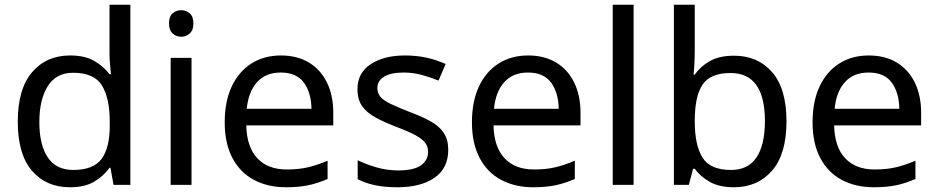

<svg xmlns="http://www.w3.org/2000/svg" viewBox="-20 -780 3957 810"><path d="M275 10Q175 10 115 -59.5Q55 -129 55 -267Q55 -405 115.5 -475.5Q176 -546 276 -546Q338 -546 377.5 -523Q417 -500 442 -467H448Q447 -480 444.5 -505.5Q442 -531 442 -546V-760H530V0H459L446 -72H442Q418 -38 378 -14Q338 10 275 10ZM289 -63Q374 -63 408.5 -109.5Q443 -156 443 -250V-266Q443 -366 410 -419.5Q377 -473 288 -473Q217 -473 181.5 -416.5Q146 -360 146 -265Q146 -169 181.5 -116Q217 -63 289 -63Z M745 -737Q765 -737 780.5 -723.5Q796 -710 796 -681Q796 -653 780.5 -639Q765 -625 745 -625Q723 -625 708 -639Q693 -653 693 -681Q693 -710 708 -723.5Q723 -737 745 -737ZM788 -536V0H700V-536Z M1165 -546Q1234 -546 1283.5 -516Q1333 -486 1359.5 -431.5Q1386 -377 1386 -304V-251H1019Q1021 -160 1065.5 -112.5Q1110 -65 1190 -65Q1241 -65 1280.5 -74.5Q1320 -84 1362 -102V-25Q1321 -7 1281 1.5Q1241 10 1186 10Q1110 10 1051.5 -21Q993 -52 960.5 -113.5Q928 -175 928 -264Q928 -352 957.5 -415Q987 -478 1040.5 -512Q1094 -546 1165 -546ZM1164 -474Q1101 -474 1064.5 -433.5Q1028 -393 1021 -321H1294Q1293 -389 1262 -431.5Q1231 -474 1164 -474Z M1871 -148Q1871 -70 1813 -30Q1755 10 1657 10Q1601 10 1560.5 1Q1520 -8 1489 -24V-104Q1521 -88 1566.5 -74.5Q1612 -61 1659 -61Q1726 -61 1756 -82.5Q1786 -104 1786 -140Q1786 -160 1775 -176Q1764 -192 1735.5 -208Q1707 -224 1654 -244Q1602 -264 1565 -284Q1528 -304 1508 -332Q1488 -360 1488 -404Q1488 -472 1543.5 -509Q1599 -546 1689 -546Q1738 -546 1780.5 -536.5Q1823 -527 1860 -510L1830 -440Q1796 -454 1759 -464Q1722 -474 1683 -474Q1629 -474 1600.5 -456.5Q1572 -439 1572 -409Q1572 -387 1585 -371.5Q1598 -356 1628.5 -341.5Q1659 -327 1710 -307Q1761 -288 1797 -268Q1833 -248 1852 -219.5Q1871 -191 1871 -148Z M2208 -546Q2277 -546 2326.5 -516Q2376 -486 2402.5 -431.5Q2429 -377 2429 -304V-251H2062Q2064 -160 2108.5 -112.5Q2153 -65 2233 -65Q2284 -65 2323.5 -74.5Q2363 -84 2405 -102V-25Q2364 -7 2324 1.5Q2284 10 2229 10Q2153 10 2094.5 -21Q2036 -52 2003.5 -113.5Q1971 -175 1971 -264Q1971 -352 2000.5 -415Q2030 -478 2083.5 -512Q2137 -546 2208 -546ZM2207 -474Q2144 -474 2107.5 -433.5Q2071 -393 2064 -321H2337Q2336 -389 2305 -431.5Q2274 -474 2207 -474Z M2653 0H2565V-760H2653Z M2911 -575Q2911 -541 2909.5 -511.5Q2908 -482 2906 -465H2911Q2934 -499 2974 -522Q3014 -545 3077 -545Q3177 -545 3237.5 -475.5Q3298 -406 3298 -268Q3298 -130 3237 -60Q3176 10 3077 10Q3014 10 2974 -13Q2934 -36 2911 -68H2904L2886 0H2823V-760H2911ZM3062 -472Q2977 -472 2944 -423Q2911 -374 2911 -271V-267Q2911 -168 2943.5 -115.5Q2976 -63 3064 -63Q3136 -63 3171.5 -116Q3207 -169 3207 -269Q3207 -472 3062 -472Z M3645 -546Q3714 -546 3763.5 -516Q3813 -486 3839.5 -431.5Q3866 -377 3866 -304V-251H3499Q3501 -160 3545.5 -112.5Q3590 -65 3670 -65Q3721 -65 3760.5 -74.5Q3800 -84 3842 -102V-25Q3801 -7 3761 1.5Q3721 10 3666 10Q3590 10 3531.5 -21Q3473 -52 3440.5 -113.5Q3408 -175 3408 -264Q3408 -352 3437.5 -415Q3467 -478 3520.5 -512Q3574 -546 3645 -546ZM3644 -474Q3581 -474 3544.5 -433.5Q3508 -393 3501 -321H3774Q3773 -389 3742 -431.5Q3711 -474 3644 -474Z"/></svg>

Font: Noto Sans Old Italic
Style: Regular
Weight: 400
Designer: Monotype Design Team
Foundry: Monotype Imaging Inc.
Version: Version 2.003; ttfautohint (v1.8.4.7-5d5b)